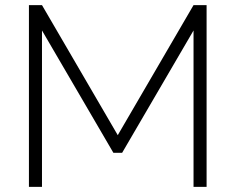

<svg xmlns="http://www.w3.org/2000/svg" viewBox="-20 -730 920 750"><path d="M736 0V-611L457 -133H423L144 -611V0H93V-710H144L440 -202L736 -710H787V0Z"/></svg>

Font: Raleway-v4020 Light
Style: Regular
Weight: 300
Designer: Matt McInerney, Pablo Impallari, Rodrigo Fuenzalida
Foundry: Matt McInerney, Pablo Impallari, Rodrigo Fuenzalida
Version: Version 4.020;PS 004.020;hotconv 1.0.88;makeotf.lib2.5.64775